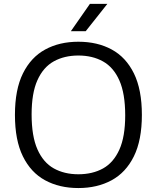

<svg xmlns="http://www.w3.org/2000/svg" viewBox="-20 -966 814 996"><path d="M386.5 9.5Q288 9.5 214 -30.8Q140 -71 98.8 -154.8Q57.5 -238.5 57.5 -370Q57.5 -501.5 99 -585.2Q140.5 -669 214.5 -709.2Q288.5 -749.5 386.5 -749.5Q485.5 -749.5 559.5 -709.2Q633.5 -669 674.8 -585Q716 -501 716 -370Q716 -239 674.5 -155Q633 -71 558.8 -30.8Q484.5 9.5 386.5 9.5ZM386.5 -62Q460 -62 514.5 -92.2Q569 -122.5 599.2 -189.8Q629.5 -257 629.5 -367.5Q629.5 -480.5 599.2 -548.8Q569 -617 514.2 -647.5Q459.5 -678 386.5 -678Q314 -678 259.2 -647.8Q204.5 -617.5 174.2 -550.2Q144 -483 144 -372.5Q144 -259.5 174.2 -191.2Q204.5 -123 259 -92.5Q313.5 -62 386.5 -62ZM347.5 -804 446.5 -946H537L424.5 -804Z"/></svg>

Font: Encode Sans SemiExpanded
Style: Regular
Weight: 400
Width: 6
Designer: Multiple Designers
Foundry: Impallari Type
Version: Version 3.002